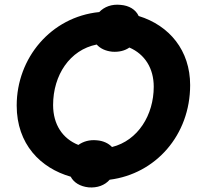

<svg xmlns="http://www.w3.org/2000/svg" viewBox="-20 -764 860 828"><path d="M52 -309C52 -142 155 -39 285 -2C298 23 325 40 362 44C400 47 432 35 453 11C651 -14 800 -181 800 -397C800 -546 711 -654 578 -695C565 -723 537 -740 500 -743C462 -747 430 -735 408 -712C199 -691 52 -513 52 -309ZM209 -311C209 -440 281 -549 397 -572C412 -555 435 -544 464 -541C493 -539 518 -545 538 -559C605 -530 643 -469 643 -390C643 -268 575 -158 463 -130C448 -146 425 -157 397 -159C366 -162 339 -154 318 -139C250 -166 209 -227 209 -311Z"/></svg>

Font: Fixel Display
Style: Bold Italic
Weight: 700
Italic angle: -10°
Designer: AlfaBravo + MacPaw
Foundry: Kyrylo Tkachov, Marchela Mozhyna, Serhii Makarenko, Maria Weinstein, Zakhar Kryvoshyya
Version: Version 1.210;Glyphs 3.2 (3217)